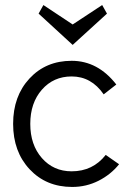

<svg xmlns="http://www.w3.org/2000/svg" viewBox="-20 -725 517 761"><path d="M268 -547 133 -671 152 -705 268 -628 385 -705 404 -671ZM266 16Q163 16 97.5 -54Q32 -124 32 -234Q32 -344 97 -414Q162 -484 264 -484Q368 -484 441 -390L391 -351Q342 -422 264 -422Q192 -422 146 -369.5Q100 -317 100 -234Q100 -151 146 -98.5Q192 -46 264 -46Q348 -46 399 -111L452 -74Q419 -33 370.5 -8.5Q322 16 266 16Z"/></svg>

Font: Didact Gothic
Style: Regular
Weight: 400
Designer: Daniel Johnson
Foundry: Daniel Johnson
Version: Version 2.101;PS 002.101;hotconv 1.0.88;makeotf.lib2.5.64775